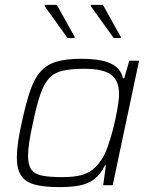

<svg xmlns="http://www.w3.org/2000/svg" viewBox="-20 -759 616 787"><path d="M223 8Q160 8 122 -2.5Q84 -13 66.5 -39.5Q49 -66 49 -114Q49 -141 54 -176Q59 -211 69 -256Q86 -335 103.5 -386.5Q121 -438 147 -466.5Q173 -495 212.5 -506.5Q252 -518 312 -518Q362 -518 398 -510.5Q434 -503 456 -485Q478 -467 484 -438H489L510 -510H550L442 0H403L414 -81H410Q392 -44 366 -24.5Q340 -5 305 1.5Q270 8 223 8ZM235 -33Q281 -33 310.5 -40.5Q340 -48 360 -64Q380 -80 397 -106Q409 -124 419.5 -152.5Q430 -181 439 -213.5Q448 -246 454.5 -277.5Q461 -309 464.5 -334Q468 -359 468 -373Q468 -429 435 -453Q402 -477 326 -477Q273 -477 238.5 -469.5Q204 -462 182.5 -439.5Q161 -417 145.5 -372.5Q130 -328 115 -255Q105 -211 100 -177.5Q95 -144 95 -120Q95 -83 108.5 -64Q122 -45 153 -39Q184 -33 235 -33ZM257 -603 163 -734V-739H213L286 -608V-603ZM446 -603 352 -734V-739H402L475 -608V-603Z"/></svg>

Font: Saira Thin ExtraLight
Style: Italic
Weight: 250
Italic angle: -12°
Version: Version 1.101